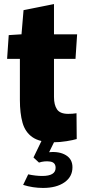

<svg xmlns="http://www.w3.org/2000/svg" viewBox="-20 -689 425 946"><path d="M244 12Q176 12 140 -13Q104 -38 91 -84.5Q78 -131 78 -196V-399H15L23 -516L86 -520L96 -639L246 -669V-520H360L352 -399H246V-211Q246 -172 261 -150Q276 -128 316 -128Q338 -128 357 -131L358 -4Q342 1 308.5 6.5Q275 12 244 12ZM192 237Q142 237 94 222L119 170Q137 174 155 176Q173 178 188 178Q254 178 254 138Q254 111 227 107Q200 103 172 112L145 87L187 0H252L222 61Q272 56 304.5 75.5Q337 95 337 135Q337 182 297.5 209.5Q258 237 192 237Z"/></svg>

Font: Murecho
Style: Bold
Weight: 700
Designer: Neil Summerour
Foundry: Positype
Version: Version 1.010; ttfautohint (v1.8.3)